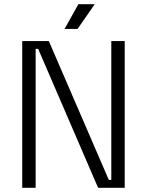

<svg xmlns="http://www.w3.org/2000/svg" viewBox="-20 -896 701 916"><path d="M86 0V-700H213L499 -38H511V-700H575V0H448L162 -663H150V0ZM288 -758 354 -876H432L350 -758Z"/></svg>

Font: Space 7353
Style: Regular
Weight: 400
Designer: Christine Claussen + Ruben Lyon  (Space 7353)
Version: Version 1.000;FEAKit 1.0